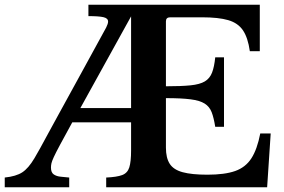

<svg xmlns="http://www.w3.org/2000/svg" viewBox="-42 -790 1198 810"><path d="M-22 0V-41Q26 -46 52 -63Q78 -80 103 -122Q115 -142 127 -164Q139 -186 158 -221Q177 -256 208 -312.5Q239 -369 287 -456.5Q335 -544 406 -674Q414 -690 414 -699Q414 -713 394.5 -717.5Q375 -722 331 -722V-770H1054V-574H1012Q1004 -631 983 -662Q962 -693 921 -705Q880 -717 810 -717H676Q658 -717 658 -700V-426Q723 -426 762 -430Q801 -434 822 -446.5Q843 -459 852.5 -483.5Q862 -508 866 -548H903V-255H866Q860 -293 851 -316.5Q842 -340 821.5 -353Q801 -366 762 -371Q723 -376 658 -376V-167Q658 -124 674 -99Q690 -74 728.5 -63.5Q767 -53 833 -53Q906 -53 950 -68.5Q994 -84 1018.5 -122Q1043 -160 1056 -227H1100L1085 0H406V-41Q451 -43 473.5 -51.5Q496 -60 503.5 -84Q511 -108 511 -155V-274H263Q230 -214 211.5 -179.5Q193 -145 185 -127.5Q177 -110 175 -101Q173 -92 173 -83Q173 -62 185 -54Q197 -46 214.5 -44.5Q232 -43 250 -41V0ZM297 -334H511V-721Z"/></svg>

Font: Libre Baskerville
Style: Bold
Weight: 700
Designer: Pablo Impallari, Rodrigo Fuenzalida
Foundry: Pablo Impallari, Rodrigo Fuenzalida
Version: Version 1.051; ttfautohint (v1.8.4.7-5d5b)